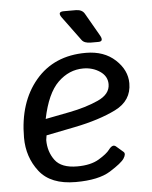

<svg xmlns="http://www.w3.org/2000/svg" viewBox="-52 -744 629 795"><g transform="rotate(-5 263.0 -346.5)"><path d="M232.4 -675.3Q213.9 -700.7 243.2 -700.7H292.5Q318.8 -700.7 329.1 -682.6L383.8 -587.4Q398.4 -561.5 374.5 -561.5H343.3Q315.9 -561.5 305.7 -575.7ZM33.2 -193.4Q33.2 -339.8 109.6 -430.4Q186 -521 318.4 -521Q394 -521 440.7 -477.8Q487.3 -434.6 487.3 -379.9Q487.3 -307.6 418.2 -273.4Q349.1 -239.3 247.1 -218.8L127 -194.8Q124 -176.3 124 -175.3Q124 -127 150.4 -91.3Q176.8 -55.7 242.7 -55.7Q298.8 -55.7 333 -76.2Q367.2 -96.7 379.4 -113.3Q396.5 -136.2 410.2 -123.5L439 -98.6Q448.2 -90.3 436 -71.3Q424.8 -53.7 375.5 -22.7Q326.2 8.3 231 8.3Q127 8.3 80.1 -52Q33.2 -112.3 33.2 -193.4ZM129.4 -262.7 229.5 -282.2Q297.9 -295.4 349.6 -318.6Q401.4 -341.8 401.4 -383.8Q401.4 -417 371.3 -437.3Q341.3 -457.5 302.2 -457.5Q243.2 -457.5 197 -412.6Q150.9 -367.7 129.4 -262.7Z"/></g></svg>

Font: Istok Web
Style: BoldItalic
Weight: 700
Italic angle: -13°
Designer: Andrey V. Panov
Foundry: Andrey V. Panov
Version: Version 1.0.2g